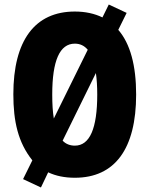

<svg xmlns="http://www.w3.org/2000/svg" viewBox="-20 -776 661 849"><path d="M582 -358C582 -486 556 -583 503 -644L540 -719L461 -756L433 -699C398 -716 357 -725 311 -725C134 -725 39 -597 39 -359C39 -239 60 -146 123 -67L82 16L161 53L193 -14C227 2 266 10 311 10C488 10 582 -118 582 -358ZM211 -358C211 -508 244 -583 311 -583C334 -583 353 -574 368 -556L218 -252C213 -282 211 -317 211 -358ZM410 -358C410 -208 377 -132 311 -132C290 -132 271 -139 257 -154L404 -453C408 -425 410 -394 410 -358Z"/></svg>

Font: Noto Sans Myanmar ExtraCondensed Black
Style: Regular
Weight: 900
Width: 2
Designer: Monotype Design Team
Foundry: Monotype Imaging Inc.
Version: Version 2.107